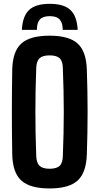

<svg xmlns="http://www.w3.org/2000/svg" viewBox="-20 -1000 532 1028"><path d="M245.5 9Q140.5 9 94 -33.5Q47.5 -76 45.5 -174Q44.5 -236 44 -291.8Q43.5 -347.5 43.5 -401Q43.5 -454.5 44 -510Q44.5 -565.5 45.5 -626.5Q47.5 -724.5 94 -766.8Q140.5 -809 245.5 -809Q349.5 -809 395.8 -766.8Q442 -724.5 445 -626.5Q447 -565.5 448 -510Q449 -454.5 449 -400.5Q449 -346.5 448 -291Q447 -235.5 445 -174Q442 -76 395.8 -33.5Q349.5 9 245.5 9ZM245.5 -96.5Q283.5 -96.5 299.8 -112.5Q316 -128.5 316.5 -166.5Q319 -228 320.2 -285.8Q321.5 -343.5 321.5 -400.2Q321.5 -457 320.2 -515Q319 -573 316.5 -634Q316 -672 299.8 -687.8Q283.5 -703.5 245.5 -703.5Q208 -703.5 191.5 -687.8Q175 -672 174 -634Q171.5 -573.5 170.5 -515.8Q169.5 -458 169.5 -401.2Q169.5 -344.5 170.5 -286.5Q171.5 -228.5 174 -166.5Q175 -128.5 191.5 -112.5Q208 -96.5 245.5 -96.5ZM246.5 -979.5Q321.5 -979.5 356.8 -946.8Q392 -914 396 -840H316Q315.5 -878.5 299.2 -896Q283 -913.5 246.5 -913.5Q209.5 -913.5 193.5 -895.8Q177.5 -878 177.5 -840H97Q101 -914 136 -946.8Q171 -979.5 246.5 -979.5Z"/></svg>

Font: Big Shoulders
Style: Bold
Weight: 700
Designer: Patric King
Foundry: XO Type Co
Version: Version 2.002